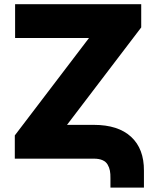

<svg xmlns="http://www.w3.org/2000/svg" viewBox="-20 -747 735 904"><path d="M51.1 -568.2V-727.3H644.9V-617.9L295.5 -159.1H421.9Q536.6 -159.1 597.5 -102.6Q658.4 -46.2 657.7 56.8V136.4H500V92.3Q500.4 71.7 497.5 56.6Q494.7 41.5 486.7 27.9Q478.7 14.2 462.5 7.1Q446.4 0 421.9 0H49.7V-109.4L399.1 -568.2Z"/></svg>

Font: Karasuma Gothic
Style: Black
Weight: 900
Designer: Rasmus Andersson / Ryoko Nishizuka
Foundry: Genbu
Version: Version 1.00